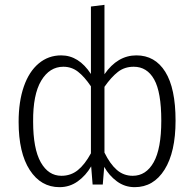

<svg xmlns="http://www.w3.org/2000/svg" viewBox="-20 -763 803 794"><path d="M706 -264Q706 -134 660.5 -61.5Q615 11 537 11Q496 11 463.5 -13Q431 -37 411 -73L405 0H363L357 -75Q335 -37 301.5 -13Q268 11 226 11Q149 11 103 -60Q57 -131 57 -259Q57 -343 78.5 -405Q100 -467 140 -500.5Q180 -534 233 -534Q306 -534 356 -457V-736L412 -743V-456Q466 -534 544 -534Q621 -534 663.5 -466Q706 -398 706 -264ZM356 -129V-406Q329 -446 302.5 -466.5Q276 -487 242 -487Q185 -487 150.5 -429.5Q116 -372 117 -260Q117 -148 148.5 -92Q180 -36 234 -36Q273 -36 302 -59.5Q331 -83 356 -129ZM647 -264Q647 -382 617.5 -434.5Q588 -487 533 -487Q495 -487 467.5 -465.5Q440 -444 412 -404V-132Q435 -85 463 -60.5Q491 -36 529 -36Q584 -36 615.5 -92Q647 -148 647 -264Z"/></svg>

Font: Fira Sans Condensed Light
Style: Regular
Weight: 300
Width: 3
Designer: bBox Type GmbH & Carrois Corporate GbR & Edenspiekermann AG
Foundry: bBox Type GmbH & Carrois Corporate GbR & Edenspiekermann AG
Version: Version 4.301